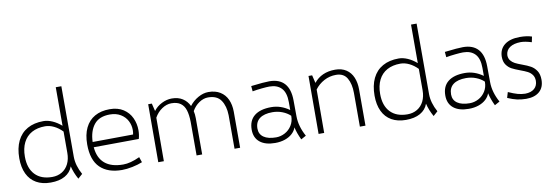

<svg xmlns="http://www.w3.org/2000/svg" viewBox="-56 -1137 4470 1552"><g transform="rotate(-10 2179.0 -361.0)"><path d="M485.8 19Q455.1 -35.6 442.4 -89.8Q424.8 -41 378.4 -14.9Q332 11.2 261.2 11.2Q192.4 11.2 143.6 -16.6Q94.7 -44.4 69.3 -97.7Q43.9 -150.9 43.9 -225.6Q43.9 -308.6 72.5 -367.7Q101.1 -426.8 155.8 -457.5Q210.4 -488.3 287.6 -488.3Q322.8 -488.3 360.8 -471.7Q398.9 -455.1 434.1 -424.3V-740.7H480V-161.1Q480.5 -89.4 522.5 -13.7ZM434.1 -201.7V-377Q402.3 -409.7 366 -427.2Q329.6 -444.8 293.9 -444.8Q230 -444.8 184.3 -419.7Q138.7 -394.5 114.7 -346.4Q90.8 -298.3 90.8 -231Q90.8 -135.7 140.4 -83.5Q189.9 -31.2 280.8 -31.2Q326.2 -31.2 361.1 -52.2Q396 -73.2 415 -111.8Q434.1 -150.4 434.1 -201.7Z M1032.2 -282.7Q1032.2 -246.1 1022.5 -212.4L652.3 -209.5Q659.7 -121.1 712.9 -75.9Q766.1 -30.8 863.3 -30.8Q893.1 -30.8 926.5 -39.6Q960 -48.3 1000 -66.9L1015.1 -22.9Q980 -8.3 932.4 1.5Q884.8 11.2 846.2 11.2Q731 11.2 667.5 -50.5Q604 -112.3 604 -240.7Q604 -320.8 631.1 -376.7Q658.2 -432.6 709.2 -461.4Q760.3 -490.2 831.5 -490.2Q898.4 -490.2 943.6 -460.7Q988.8 -431.2 1010.5 -383.8Q1032.2 -336.4 1032.2 -282.7ZM987.3 -292Q987.3 -332 969 -367.7Q950.7 -403.3 914.1 -425.5Q877.4 -447.8 826.2 -447.8Q738.3 -447.8 696 -395Q653.8 -342.3 650.9 -252.9L983.4 -255.9Q987.3 -274.4 987.3 -292Z M1816.9 -297.9V0H1771V-275.4Q1769.5 -350.6 1737.3 -398.2Q1705.1 -445.8 1631.3 -445.8Q1593.8 -445.8 1557.9 -421.6Q1522 -397.5 1499 -356.9Q1505.4 -330.1 1505.4 -297.9V0H1459.5V-275.4Q1458.5 -334 1446.5 -372.1Q1434.6 -410.2 1406.7 -430.4Q1378.9 -450.7 1331.1 -450.7Q1292 -450.7 1253.9 -425.3Q1215.8 -399.9 1191.9 -356.9L1190.9 0H1145L1146 -475.6H1175.8L1191.4 -412.1Q1216.8 -446.8 1258.1 -467.5Q1299.3 -488.3 1341.3 -488.3Q1393.1 -488.3 1429.2 -465.3Q1465.3 -442.4 1484.9 -401.4Q1514.6 -440.4 1557.4 -464.4Q1600.1 -488.3 1641.6 -488.3Q1698.7 -488.3 1738 -463.9Q1777.3 -439.5 1796.9 -396.5Q1816.4 -353.5 1816.9 -297.9Z M2315.4 19Q2289.1 -35.6 2277.8 -85.9Q2268.6 -58.1 2244.4 -35.9Q2220.2 -13.7 2184.1 -1.2Q2147.9 11.2 2103.5 11.2Q2022.5 11.2 1978.3 -24.9Q1934.1 -61 1934.1 -127.4Q1934.1 -202.6 1982.4 -241.2Q2030.8 -279.8 2120.6 -279.8Q2199.2 -279.8 2268.6 -230V-294.9Q2268.6 -373 2233.6 -409.7Q2198.7 -446.3 2135.7 -446.3Q2113.3 -446.3 2072 -442.1Q2030.8 -438 1995.6 -431.6L1991.7 -475.6Q2051.3 -482.4 2085.2 -485.4Q2119.1 -488.3 2142.1 -488.3Q2223.6 -488.3 2265.9 -441.4Q2308.1 -394.5 2308.6 -301.8L2309.6 -170.9Q2310.1 -89.4 2356.9 -3.9ZM2268.6 -180.2V-183.1Q2241.7 -208.5 2203.6 -223.1Q2165.5 -237.8 2123 -237.8Q2054.7 -237.8 2018.1 -210.2Q1981.4 -182.6 1981.4 -127.9Q1981.4 -82 2017.3 -57.1Q2053.2 -32.2 2118.7 -32.2Q2156.7 -32.2 2191.4 -50.8Q2226.1 -69.3 2247.3 -103.3Q2268.6 -137.2 2268.6 -180.2Z M2845.7 -297.9V0H2799.8V-275.4Q2799.8 -350.6 2772.2 -398.2Q2744.6 -445.8 2681.6 -445.8Q2628.9 -445.8 2583.7 -421.6Q2538.6 -397.5 2507.8 -356.4L2506.8 0H2460.9L2461.9 -475.6H2491.7L2507.3 -410.6Q2569.8 -488.3 2682.1 -488.3Q2735.8 -488.3 2772.7 -463.9Q2809.6 -439.5 2827.6 -396.5Q2845.7 -353.5 2845.7 -297.9Z M3401.9 19Q3371.1 -35.6 3358.4 -89.8Q3340.8 -41 3294.4 -14.9Q3248 11.2 3177.2 11.2Q3108.4 11.2 3059.6 -16.6Q3010.7 -44.4 2985.4 -97.7Q2960 -150.9 2960 -225.6Q2960 -308.6 2988.5 -367.7Q3017.1 -426.8 3071.8 -457.5Q3126.5 -488.3 3203.6 -488.3Q3238.8 -488.3 3276.9 -471.7Q3314.9 -455.1 3350.1 -424.3V-740.7H3396V-161.1Q3396.5 -89.4 3438.5 -13.7ZM3350.1 -201.7V-377Q3318.4 -409.7 3282 -427.2Q3245.6 -444.8 3210 -444.8Q3146 -444.8 3100.3 -419.7Q3054.7 -394.5 3030.8 -346.4Q3006.8 -298.3 3006.8 -231Q3006.8 -135.7 3056.4 -83.5Q3106 -31.2 3196.8 -31.2Q3242.2 -31.2 3277.1 -52.2Q3312 -73.2 3331.1 -111.8Q3350.1 -150.4 3350.1 -201.7Z M3904.8 19Q3878.4 -35.6 3867.2 -85.9Q3857.9 -58.1 3833.7 -35.9Q3809.6 -13.7 3773.4 -1.2Q3737.3 11.2 3692.9 11.2Q3611.8 11.2 3567.6 -24.9Q3523.4 -61 3523.4 -127.4Q3523.4 -202.6 3571.8 -241.2Q3620.1 -279.8 3710 -279.8Q3788.6 -279.8 3857.9 -230V-294.9Q3857.9 -373 3823 -409.7Q3788.1 -446.3 3725.1 -446.3Q3702.6 -446.3 3661.4 -442.1Q3620.1 -438 3585 -431.6L3581.1 -475.6Q3640.6 -482.4 3674.6 -485.4Q3708.5 -488.3 3731.4 -488.3Q3813 -488.3 3855.2 -441.4Q3897.5 -394.5 3897.9 -301.8L3898.9 -170.9Q3899.4 -89.4 3946.3 -3.9ZM3857.9 -180.2V-183.1Q3831.1 -208.5 3793 -223.1Q3754.9 -237.8 3712.4 -237.8Q3644 -237.8 3607.4 -210.2Q3570.8 -182.6 3570.8 -127.9Q3570.8 -82 3606.7 -57.1Q3642.6 -32.2 3708 -32.2Q3746.1 -32.2 3780.8 -50.8Q3815.4 -69.3 3836.7 -103.3Q3857.9 -137.2 3857.9 -180.2Z M4012.2 -22 4025.9 -67.9Q4070.3 -47.9 4101.3 -39.3Q4132.3 -30.8 4163.1 -30.3Q4211.4 -31.2 4238 -54.4Q4264.6 -77.6 4265.1 -118.7Q4264.6 -148.9 4249.8 -168.5Q4234.9 -188 4213.4 -199Q4191.9 -210 4154.8 -223.6Q4113.3 -238.8 4088.1 -252.2Q4063 -265.6 4045.2 -291Q4027.3 -316.4 4027.3 -357.4Q4028.3 -419.9 4073 -454.6Q4117.7 -489.3 4198.7 -489.3Q4254.9 -489.3 4296.4 -475.6L4287.1 -430.7Q4234.4 -447.3 4198.7 -447.3Q4141.6 -446.8 4108.9 -424.6Q4076.2 -402.3 4073.7 -362.3Q4073.7 -335.4 4087.6 -317.9Q4101.6 -300.3 4121.8 -289.8Q4142.1 -279.3 4176.8 -266.6Q4220.2 -251 4246.8 -236.1Q4273.4 -221.2 4292.5 -192.9Q4311.5 -164.6 4311.5 -118.7Q4311.5 -56.2 4272.7 -22Q4233.9 12.2 4163.1 12.2Q4123 11.7 4089.1 4.2Q4055.2 -3.4 4012.2 -22Z"/></g></svg>

Font: Selawik Light
Style: Regular
Weight: 300
Designer: Aaron Bell
Foundry: Microsoft Corporation
Version: Version 1.01